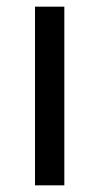

<svg xmlns="http://www.w3.org/2000/svg" viewBox="-20 -556 298 576"><path d="M173 0H85V-536H173Z"/></svg>

Font: Noto Sans Mandaic
Style: Regular
Weight: 400
Designer: Monotype Design Team
Foundry: Monotype Imaging Inc.
Version: Version 2.002; ttfautohint (v1.8.4.7-5d5b)